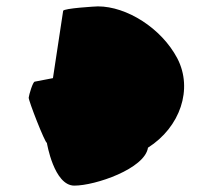

<svg xmlns="http://www.w3.org/2000/svg" viewBox="-20 -582 666 602"><path d="M70 -276C69 -267 121 -134 127 -134C127 -134 149 0 213 0C279 0 434 -53 444 -119C545 -183 586 -303 536 -399C486 -494 377 -562 287 -562C281 -562 179 -556 178 -548L146 -337L89 -326C83 -326 71 -285 70 -276Z"/></svg>

Font: Ampere
Style: SCIta
Weight: 400
Version: Version 1